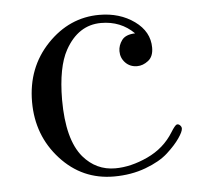

<svg xmlns="http://www.w3.org/2000/svg" viewBox="-40 -484 561 536"><g transform="rotate(-5 240.0 -215.5)"><path d="M48.8 -215.8Q48.8 -312 110.8 -377Q172.9 -441.9 256.8 -441.9Q314 -441.9 355 -412.4Q396 -382.8 396 -337.9Q396 -313 381.1 -301.5Q366.2 -290 350.1 -290Q330.1 -290 317.1 -303.5Q304.2 -316.9 304.2 -335.9Q304.2 -352.1 314.7 -366.5Q325.2 -380.9 352.1 -381.8Q314.9 -418.9 259.8 -418.9Q195.8 -418.9 159.2 -353Q133.3 -306.2 132.8 -214.8Q132.8 -103 174.8 -53.2Q210.9 -11.2 264.2 -11.2Q308.1 -11.2 355.5 -33.2Q402.8 -55.2 429.2 -98.1Q440.4 -116.2 445.8 -118.2Q450.7 -119.1 454.8 -115Q459 -110.8 459 -106Q459 -97.2 446.5 -79.1Q434.1 -61 411.1 -40Q388.2 -19 347.7 -3.9Q307.1 11.2 258.8 11.2Q169.9 11.2 109.4 -55.2Q48.8 -121.6 48.8 -215.8Z"/></g></svg>

Font: CMU Serif Upright Italic
Style: UprightItalic
Weight: 500
Version: Version 0.7.0